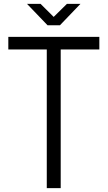

<svg xmlns="http://www.w3.org/2000/svg" viewBox="-20 -970 555 990"><path d="M293 -714.8V0H221.2V-714.8H22.9V-779.8H492.2V-714.8ZM119.1 -950.2H189L256.8 -882.8L325.2 -950.2H395L289.1 -839.8H225.1Z"/></svg>

Font: Cooper Hewitt
Style: Book
Weight: 705
Designer: Village Type and Design LLC
Foundry: Cooper Hewitt Smithsonian Design Museum
Version: 1.000